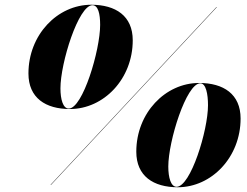

<svg xmlns="http://www.w3.org/2000/svg" viewBox="-20 -780 1040 810"><path d="M275 -320C418 -320 540 -447 540 -610C540 -713 468 -760 365 -760C222 -760 100 -633 100 -470C100 -367 172 -320 275 -320ZM370 -758C394 -758 402.5 -722 402.5 -675C402.5 -568 329 -322 270 -322C246 -322 235 -360.5 235 -407.5C235 -514.5 311 -758 370 -758ZM893 -750 193 0H195L895 -750ZM730 10C873 10 995 -117 995 -280C995 -383 923 -430 820 -430C677 -430 555 -303 555 -140C555 -37 627 10 730 10ZM825 -428.5C849 -428.5 857.5 -383 857.5 -336C857.5 -229 784 8 725 8C701 8 690 -30.5 690 -77.5C690 -184.5 766 -428.5 825 -428.5Z"/></svg>

Font: Bodoni* 96pt
Style: Bold Italic
Weight: 700
Italic angle: -13°
Version: Version 2.3